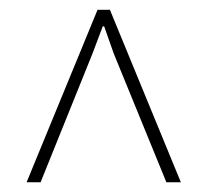

<svg xmlns="http://www.w3.org/2000/svg" viewBox="-20 -731 444 395"><path d="M34.7 -356 180.7 -710.9H206.1L352.1 -356H322.3L213.9 -621.1L194.3 -676.8H191.4L170.4 -621.1L63.5 -356Z"/></svg>

Font: Roboto Slab LO Thin
Style: Regular
Weight: 250
Designer: Google
Version: Version 2.00;September 28, 2018;FontCreator 11.5.0.2427 64-b